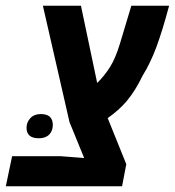

<svg xmlns="http://www.w3.org/2000/svg" viewBox="-53 -650 610 670"><path d="M-32.7 0 -10.7 -105H157.7Q178.7 -103.5 199.5 -101.8Q220.2 -100.1 240.7 -98.6L189.5 -224.1L96.7 -629.9H229.5L283.2 -374.5Q283.7 -371.6 284.7 -367.2Q285.6 -362.8 286.1 -360.4Q310.5 -384.3 330.1 -414.8Q349.6 -445.3 365.2 -496.6L405.3 -629.9H537.1Q514.2 -543.9 493.2 -487.1Q472.2 -430.2 444.8 -386.2Q431.6 -358.9 417.7 -336.7Q403.8 -314.5 387.2 -294.9Q361.3 -265.1 322.8 -237.8L387.7 -77.1L373 0ZM82.5 -167.5Q39.6 -167.5 39.6 -204.1Q39.6 -223.6 53 -237.8Q66.4 -252 89.4 -252Q131.3 -252 131.3 -213.9Q131.3 -193.4 118.7 -180.4Q106 -167.5 82.5 -167.5Z"/></svg>

Font: Open Sans Condensed
Style: Bold Italic
Weight: 700
Width: 3
Italic angle: -12°
Designer: Monotype Design Team
Foundry: Monotype Imaging Inc.
Version: Version 3.003; ttfautohint (v1.8.4)